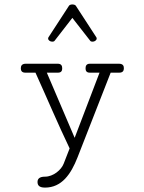

<svg xmlns="http://www.w3.org/2000/svg" viewBox="-20 -663 645 859"><path d="M303.7 -643.1C297.4 -643.1 291 -641.1 288.6 -637.2L198.7 -499C196.3 -496.6 195.3 -493.2 195.3 -490.7C195.3 -482.9 204.6 -476.6 213.4 -476.6C217.3 -476.6 222.2 -477.1 224.6 -481L303.7 -583L383.3 -481C385.7 -477.1 390.6 -476.6 394.5 -476.6C403.3 -476.6 412.6 -482.9 412.6 -490.7C412.6 -493.2 411.6 -496.6 409.2 -499L319.3 -637.2C316.9 -641.1 310.1 -643.1 303.7 -643.1ZM238.3 -377.9H95.7C77.1 -377.9 73.2 -367.7 73.2 -357.4C73.2 -347.7 76.7 -337.9 93.3 -337.9H138.7C189.9 -225.1 238.3 -109.9 291.5 1L265.1 68.8C254.4 97.2 218.3 127.4 181.2 127.4C154.8 127.4 147.9 138.7 147.9 150.9C147.9 163.6 152.8 176.3 181.2 176.3C255.9 176.3 297.4 116.7 327.1 40.5L475.1 -337.9H513.7C530.8 -337.9 534.2 -348.1 534.2 -357.9C534.2 -368.2 530.3 -377.9 511.7 -377.9H382.3C366.2 -377.9 362.8 -367.7 362.8 -357.4C362.8 -347.7 365.7 -337.9 381.8 -337.9H425.3L314 -46.4L189.5 -337.9H239.3C255.4 -337.9 258.3 -347.7 258.3 -357.4C258.3 -367.7 254.9 -377.9 238.3 -377.9Z"/></svg>

Font: Cutive Mono
Style: Regular
Weight: 400
Monospace: yes
Designer: Vernon Adams
Foundry: Vernon Adams
Version: Version 1.002